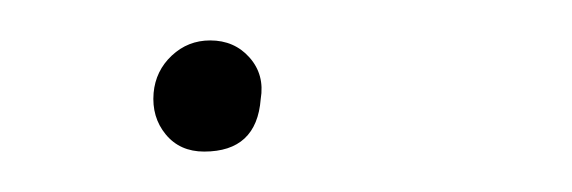

<svg xmlns="http://www.w3.org/2000/svg" viewBox="-20 -71 283 95"><path d="M81 4Q69 4 62 -4.5Q55 -13 56 -25Q57 -36 65 -43.5Q73 -51 84 -51Q96 -51 103.5 -42.5Q111 -34 109 -22Q107 4 81 4Z"/></svg>

Font: EauTestText Extralight
Style: Italic
Weight: 250
Italic angle: -12°
Designer: Christian Thalmann (Catharsis Fonts)
Version: Version 0.001;PS 000.001;hotconv 1.0.88;makeotf.lib2.5.64775